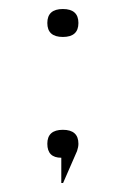

<svg xmlns="http://www.w3.org/2000/svg" viewBox="-20 -343 279 426"><path d="M119.5 -261Q85 -261 85 -292Q85 -323 119.5 -323Q154 -323 154 -292Q154 -261 119.5 -261ZM116 63V7Q85 7 85 -24Q85 -55 119.5 -55Q154 -55 154 -24Q154 -17 151 -8L120 63Z"/></svg>

Font: Poiret One
Style: Regular
Weight: 400
Designer: Denis Masharov
Foundry: Denis Masharov
Version: Version 1.001